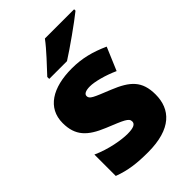

<svg xmlns="http://www.w3.org/2000/svg" viewBox="-227 -929 971 971"><g transform="rotate(-45 258.5 -444.0)"><path d="M490 -822V-832H281C248 -787 186 -723 152 -686V-672H279C333 -706 443 -784 490 -822ZM477 -236C477 -333 431 -373 335 -412C243 -449 224 -456 224 -477C224 -492 241 -500 271 -500C304 -500 366 -484 421 -459L473 -582C404 -613 343 -629 270 -629C133 -629 42 -574 42 -466C42 -375 87 -332 179 -294C272 -256 297 -247 297 -223C297 -204 278 -195 235 -195C193 -195 113 -208 43 -240V-87C107 -63 164 -56 243 -56C411 -56 477 -131 477 -236Z"/></g></svg>

Font: Noto Sans Malayalam UI Black
Style: Regular
Weight: 900
Designer: Jelle Bosma - Monotype Design Team
Foundry: Monotype Imaging Inc.
Version: Version 2.104